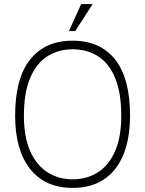

<svg xmlns="http://www.w3.org/2000/svg" viewBox="-20 -909 710 939"><path d="M377 -889H433L348 -757H317ZM54 -343Q54 -526 127.5 -618Q201 -710 335 -710Q470 -710 543 -618Q616 -526 616 -343Q616 -175 543 -82.5Q470 10 335 10Q201 10 127.5 -82.5Q54 -175 54 -343ZM335 -32Q405 -32 458.5 -66Q512 -100 542.5 -169Q573 -238 573 -343Q573 -457 542.5 -529Q512 -601 458.5 -634.5Q405 -668 335 -668Q267 -668 213 -634.5Q159 -601 128 -529Q97 -457 97 -343Q97 -238 128 -169Q159 -100 213 -66Q267 -32 335 -32Z"/></svg>

Font: Haskoy ExtraLight
Style: Regular
Weight: 200
Designer: Ertekin Erdin
Foundry: Ertekin Erdin
Version: Version 2.000; ttfautohint (v1.8.4.7-5d5b)